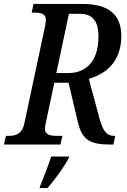

<svg xmlns="http://www.w3.org/2000/svg" viewBox="-39 -734 647 975"><path d="M-19 0H268L278 -44H250C215 -44 189 -50 189 -81C189 -88 191 -99 194 -112L237 -314H309L356 -116C377 -23 418 0 523 0H537L546 -44H540C502 -44 484 -70 467 -129L412 -334C487 -355 577 -410 577 -552C577 -660 512 -714 380 -714H131L122 -670H133C169 -670 194 -664 194 -633C194 -626 192 -616 190 -602L85 -109C73 -51 39 -44 3 -44H-9ZM308 -363H247L311 -664H364C429 -664 461 -631 461 -548C461 -415 391 -363 308 -363ZM165 210 162 221H202C237 182 291 108 310 69L312 61H221C206 107 183 167 165 210Z"/></svg>

Font: Noto Serif Condensed Medium
Style: Italic
Weight: 500
Width: 3
Italic angle: -12°
Designer: Monotype Design Team
Foundry: Monotype Imaging Inc.
Version: Version 2.013